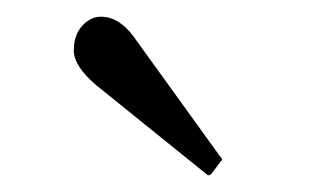

<svg xmlns="http://www.w3.org/2000/svg" viewBox="-20 -729 382 230"><path d="M233.4 -521Q231.4 -519 230 -519Q228.5 -519 226.6 -521L95.2 -627Q68.4 -649.9 68.4 -668.5Q68.4 -687 78.4 -698Q88.4 -709 100.6 -709Q122.6 -709 140.1 -685.1L244.1 -541Q246.1 -539.1 246.1 -538.1Q246.1 -537.1 244.1 -535.2Z"/></svg>

Font: Cardo-Italic
Style: Italic
Weight: 400
Italic angle: -12°
Designer: David J. Perry
Foundry: David J. Perry
Version: Version 0.991